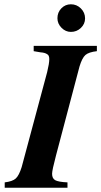

<svg xmlns="http://www.w3.org/2000/svg" viewBox="-20 -876 472 896"><path d="M294.9 -24.9V0H2V-24.9Q38.6 -29.3 53.7 -43.2Q68.8 -57.1 81.1 -96.2L200.2 -540Q210 -580.1 210 -600.1Q210 -618.2 200.2 -623Q189.9 -630.4 168.9 -631.8L137.2 -637.2V-662.1H432.1V-637.2Q394 -632.8 378.7 -619.4Q363.3 -606 351.1 -565.9L241.2 -149.9Q223.1 -81.5 223.1 -64.9Q223.1 -43.5 237.5 -35.2Q252 -26.9 294.9 -24.9ZM311 -856Q337.9 -856 357.4 -836.7Q377 -817.4 377 -790Q377 -764.2 357.4 -745.6Q337.9 -727.1 311 -727.1Q286.1 -727.1 267.1 -746.3Q248 -765.6 248 -791Q248 -818.4 266.4 -837.2Q284.7 -856 311 -856Z"/></svg>

Font: Accordance
Style: Bold-Italic
Weight: 700
Italic angle: -11°
Version: Version 1.2 (build January 31, 2020) Miklal Software Solutio